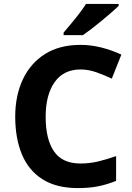

<svg xmlns="http://www.w3.org/2000/svg" viewBox="-20 -954 677 984"><path d="M393 -598Q306 -598 260 -533Q214 -468 214 -355Q214 -241 256.5 -178.5Q299 -116 393 -116Q437 -116 480.5 -126Q524 -136 575 -154V-27Q528 -8 482 1Q436 10 379 10Q269 10 197.5 -35.5Q126 -81 92 -163.5Q58 -246 58 -356Q58 -464 97 -547Q136 -630 210.5 -677Q285 -724 393 -724Q446 -724 499.5 -710.5Q553 -697 602 -674L553 -551Q513 -570 472.5 -584Q432 -598 393 -598ZM588 -924Q574 -910 551 -890Q528 -870 501.5 -848Q475 -826 449.5 -806.5Q424 -787 405 -774H306V-787Q322 -806 343.5 -831.5Q365 -857 386 -884.5Q407 -912 421 -934H588Z"/></svg>

Font: Noto Sans Tai Tham
Style: Regular
Weight: 400
Designer: Monotype Design Team 2013. Revised by David WIlliams 2020
Foundry: Monotype Imaging Inc.
Version: Version 2.002